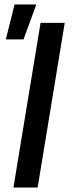

<svg xmlns="http://www.w3.org/2000/svg" viewBox="-20 -837 340 857"><path d="M40 0 161 -735H269L148 0ZM6 -661 45 -817H142L85 -661Z"/></svg>

Font: Iosevka Aile Semibold Oblique
Style: Regular
Weight: 600
Italic angle: -9°
Designer: Belleve Invis
Foundry: Belleve Invis
Version: Version 31.1.0; ttfautohint (v1.8.4)